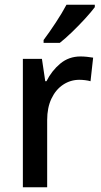

<svg xmlns="http://www.w3.org/2000/svg" viewBox="-20 -786 426 806"><path d="M318 -549Q331 -549 345 -547.5Q359 -546 371 -544L360 -445Q350 -448 337 -449.5Q324 -451 313 -451Q276 -451 245 -430.5Q214 -410 196 -372Q178 -334 178 -282V0H76V-539H156L170 -445H175Q197 -489 233 -519Q269 -549 318 -549ZM378 -756Q364 -737 338 -708.5Q312 -680 283 -652Q254 -624 231 -606H163V-618Q187 -650 214 -691Q241 -732 259 -766H378Z"/></svg>

Font: Noto Sans Tamil SemiCondensed Medium
Style: Regular
Weight: 500
Width: 4
Designer: Jelle Bosma - Monotype Design Team
Foundry: Monotype Imaging Inc.
Version: Version 2.004; ttfautohint (v1.8.4.7-5d5b)